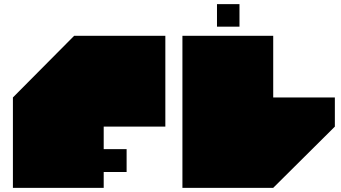

<svg xmlns="http://www.w3.org/2000/svg" viewBox="-20 -902 1638 922"><path d="M588 -76H478V0H42V-434L336 -730H774V-294H478V-186H588V-76Z M1022 -774V-882H1130V-774ZM856 -730H1292V-434H1588V-294L1292 0H856Z"/></svg>

Font: El Pececito
Style: Regular
Weight: 400
Designer: deFharo
Foundry: deFharo
Version: El Pececito Version 1.000